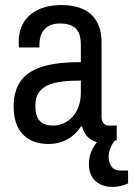

<svg xmlns="http://www.w3.org/2000/svg" viewBox="-20 -558 527 760"><path d="M223 -538C124 -538 54 -488 54 -392C54 -383 54 -376 55 -370H136V-382C136 -422 155 -465 217 -465C284 -465 300 -430 300 -380V-312C147 -312 34 -281 34 -136C34 -9 120 12 172 12C227 12 273 -14 300 -57H305C313 -25 334 -3 364 5C346 27 332 53 332 92C332 161 383 182 426 182C446 182 466 177 487 168V117H456C422 117 410 90 410 62C410 38 422 15 433 0C437 -1 440 -3 442 -4V-61H410C396 -61 382 -71 382 -96V-391C382 -484 329 -538 223 -538ZM300 -239V-191C300 -104 243 -61 191 -61C145 -61 120 -81 120 -141C120 -223 193 -239 300 -239Z"/></svg>

Font: Archivo Narrow
Style: Regular
Weight: 400
Designer: Hector Gatti
Foundry: Omnibus-Type
Version: Version 1.003;PS 001.003;hotconv 1.0.70;makeotf.lib2.5.58329